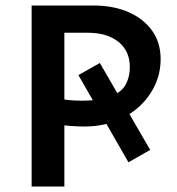

<svg xmlns="http://www.w3.org/2000/svg" viewBox="-20 -678 645 698"><path d="M285 -218Q269 -218 237 -220Q205 -222 174 -228V-322Q206 -317 228 -314.5Q250 -312 275 -312Q348 -312 386 -328.5Q424 -345 438 -372.5Q452 -400 452 -434Q452 -493 410.5 -526Q369 -559 298 -559H214V0H95V-658H319Q392 -658 447 -634Q502 -610 533 -566.5Q564 -523 564 -463Q564 -397 528.5 -341Q493 -285 430.5 -251.5Q368 -218 285 -218ZM265 -405 343 -449 526 -133 447 -88Z"/></svg>

Font: Ysabeau Office
Style: Bold
Weight: 700
Designer: Christian Thalmann (Catharsis Fonts)
Version: Version 2.001;gftools[0.9.30]; featfreeze: tnum,lnum,ss02